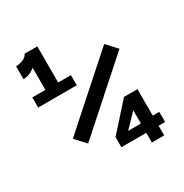

<svg xmlns="http://www.w3.org/2000/svg" viewBox="-168 -863 957 997"><g transform="rotate(-30 310.0 -365.0)"><path d="M115.9 -730H169Q169 -708.8 150.8 -682.2Q132.5 -655.5 103.7 -636.8Q74.8 -618.1 45.1 -618.1V-695.3Q58.4 -695.3 73 -698.9Q87.7 -702.5 99.5 -710.4Q111.4 -718.3 115.9 -730ZM115.9 -452.5V-730H192.4V-452.5ZM37.5 -513.3H269V-452.5H37.5ZM555.7 -505.8 168.7 -160.9 112.2 -222 499.2 -566.9ZM458 0V-211.9L471.6 -207.4L370 -101.8L356.8 -113.8H482.6L507.2 -118.8H570.8V-58H308.7V-118.8L451.2 -277.5H531.8V0Z"/></g></svg>

Font: Monaspace Neon Var ExtraLight
Style: Regular
Weight: 200
Designer: Riley Cran and the Lettermatic Team
Version: Version 1.200 (Monaspace Neon Var)